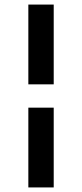

<svg xmlns="http://www.w3.org/2000/svg" viewBox="-20 -770 359 840"><path d="M104 -750H215V-401H104ZM104 -299H215V50H104Z"/></svg>

Font: Haskoy SemiBold
Style: Regular
Weight: 600
Designer: Ertekin Erdin
Foundry: Ertekin Erdin
Version: Version 1.500; ttfautohint (v1.8.3)